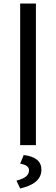

<svg xmlns="http://www.w3.org/2000/svg" viewBox="-20 -820 318 1085"><path d="M94 0V-800H183V0ZM94 245 73 201Q113 190 128.5 176Q144 162 144 142Q144 113 94 105L114 56Q214 68 214 139Q214 218 94 245Z"/></svg>

Font: Martel Sans
Style: Regular
Weight: 400
Designer: Dan Reynolds and Mathieu Réguer
Foundry: Dan Reynolds and Mathieu Réguer
Version: Version 1.001;PS 001.001;hotconv 1.0.70;makeotf.lib2.5.58329